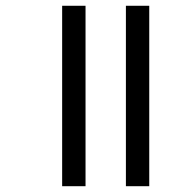

<svg xmlns="http://www.w3.org/2000/svg" viewBox="-20 -642 639 662"><path d="M194.3 0V-622.1H274.9V0ZM414.1 0V-622.1H494.6V0Z"/></svg>

Font: NotoSans
Style: Regular
Weight: 400
Designer: Monotype Design team
Foundry: Monotype Imaging Inc.
Version: Version 1.04; ttfautohint (v1.4.1)